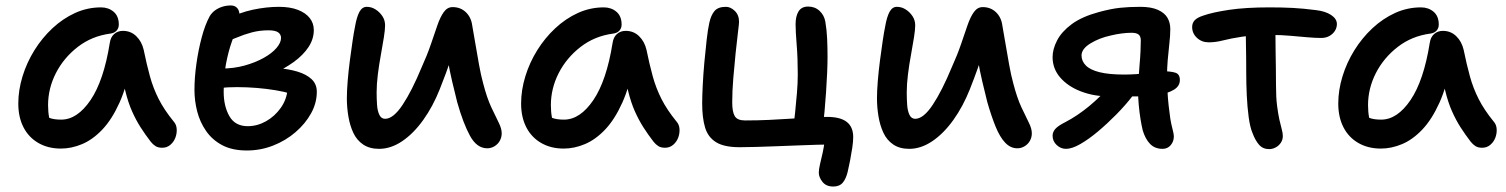

<svg xmlns="http://www.w3.org/2000/svg" viewBox="-20 -534 5515 703"><path d="M203 10Q156 10 120.5 -10.5Q85 -31 66 -68Q47 -105 47 -155Q47 -204 62.5 -254.5Q78 -305 106 -350Q134 -395 172 -430.5Q210 -466 255 -486.5Q300 -507 350 -507Q377 -507 396 -491Q415 -475 415 -444Q415 -431 407 -422Q399 -413 384 -411Q316 -402 264.5 -362Q213 -322 184.5 -266Q156 -210 156 -149Q156 -124 160 -103.5Q164 -83 178 -51L121 -131Q144 -109 160.5 -102.5Q177 -96 204 -96Q263 -96 311.5 -167.5Q360 -239 382 -377Q385 -398 398 -409.5Q411 -421 430 -421Q459 -421 479 -401.5Q499 -382 506 -352Q517 -298 529 -254.5Q541 -211 561 -171.5Q581 -132 616 -89Q626 -78 627 -61.5Q628 -45 622 -29.5Q616 -14 603.5 -3.5Q591 7 574 7Q559 7 549.5 1Q540 -5 532 -15Q512 -41 495 -67.5Q478 -94 463.5 -126.5Q449 -159 438.5 -202.5Q428 -246 421 -305L460 -307Q445 -219 417.5 -158Q390 -97 355 -60Q320 -23 281 -6.5Q242 10 203 10Z M884 17Q830 17 793.5 -2.5Q757 -22 734.5 -54.5Q712 -87 702 -126Q692 -165 692 -205Q692 -249 699 -299.5Q706 -350 718.5 -397Q731 -444 748 -475Q756 -488 768 -496.5Q780 -505 794.5 -509.5Q809 -514 825 -514Q840 -514 848.5 -504.5Q857 -495 857 -477Q857 -461 848.5 -437Q840 -413 828 -379Q816 -345 807.5 -300.5Q799 -256 799 -198Q799 -145 820 -108.5Q841 -72 887 -72Q922 -72 954 -90Q986 -108 1008 -139Q1030 -170 1033 -208L1045 -191Q1022 -198 989.5 -203.5Q957 -209 920.5 -212Q884 -215 848.5 -215Q813 -215 786 -212L790 -283Q836 -283 875.5 -294Q915 -305 945.5 -322Q976 -339 992.5 -358.5Q1009 -378 1009 -395Q1009 -408 998.5 -415.5Q988 -423 963 -423Q931 -423 902.5 -415.5Q874 -408 847 -396.5Q820 -385 791 -376Q775 -373 762.5 -381.5Q750 -390 750 -406Q751 -423 766.5 -437.5Q782 -452 801 -460Q856 -488 906 -498.5Q956 -509 1001 -509Q1042 -509 1070.5 -498Q1099 -487 1114 -468Q1129 -449 1129 -424Q1129 -391 1109.5 -361.5Q1090 -332 1055.5 -307Q1021 -282 978 -263.5Q935 -245 888 -237L900 -286Q949 -288 992 -285Q1035 -282 1068.5 -272Q1102 -262 1121 -244Q1140 -226 1140 -198Q1140 -157 1119 -119Q1098 -81 1062 -50Q1026 -19 980 -1Q934 17 884 17Z M1368 11Q1333 11 1309.5 -5Q1286 -21 1273.5 -48Q1261 -75 1255.5 -108Q1250 -141 1250 -174Q1250 -201 1253 -237.5Q1256 -274 1261 -312.5Q1266 -351 1271 -384.5Q1276 -418 1280 -437Q1286 -472 1296 -490.5Q1306 -509 1323 -509Q1340 -509 1355 -499.5Q1370 -490 1380 -475Q1390 -460 1390 -441Q1390 -426 1385.5 -397Q1381 -368 1374.5 -333Q1368 -298 1363.5 -262Q1359 -226 1359 -196Q1359 -173 1360.5 -150.5Q1362 -128 1369 -113.5Q1376 -99 1390 -99Q1420 -99 1454 -150Q1488 -201 1524 -288Q1544 -332 1557.5 -371.5Q1571 -411 1581.5 -441.5Q1592 -472 1605 -490Q1618 -508 1637 -508Q1666 -508 1685.5 -489.5Q1705 -471 1709 -441Q1714 -413 1720.5 -374.5Q1727 -336 1734 -297Q1741 -258 1749 -229Q1763 -175 1779 -141Q1795 -107 1806 -85Q1817 -63 1817 -46Q1817 -31 1810 -18.5Q1803 -6 1790.5 1.5Q1778 9 1764 9Q1726 9 1701 -36.5Q1676 -82 1654 -160Q1645 -196 1635.5 -236Q1626 -276 1619.5 -316Q1613 -356 1608 -390L1655 -393Q1646 -362 1630.5 -316Q1615 -270 1590 -207Q1565 -144 1529.5 -94.5Q1494 -45 1452.5 -17Q1411 11 1368 11Z M2044 10Q1997 10 1961.5 -10.5Q1926 -31 1907 -68Q1888 -105 1888 -155Q1888 -204 1903.5 -254.5Q1919 -305 1947 -350Q1975 -395 2013 -430.5Q2051 -466 2096 -486.5Q2141 -507 2191 -507Q2218 -507 2237 -491Q2256 -475 2256 -444Q2256 -431 2248 -422Q2240 -413 2225 -411Q2157 -402 2105.5 -362Q2054 -322 2025.5 -266Q1997 -210 1997 -149Q1997 -124 2001 -103.5Q2005 -83 2019 -51L1962 -131Q1985 -109 2001.5 -102.5Q2018 -96 2045 -96Q2104 -96 2152.5 -167.5Q2201 -239 2223 -377Q2226 -398 2239 -409.5Q2252 -421 2271 -421Q2300 -421 2320 -401.5Q2340 -382 2347 -352Q2358 -298 2370 -254.5Q2382 -211 2402 -171.5Q2422 -132 2457 -89Q2467 -78 2468 -61.5Q2469 -45 2463 -29.5Q2457 -14 2444.5 -3.5Q2432 7 2415 7Q2400 7 2390.5 1Q2381 -5 2373 -15Q2353 -41 2336 -67.5Q2319 -94 2304.5 -126.5Q2290 -159 2279.5 -202.5Q2269 -246 2262 -305L2301 -307Q2286 -219 2258.5 -158Q2231 -97 2196 -60Q2161 -23 2122 -6.5Q2083 10 2044 10Z M3031 149Q3005 149 2991.5 132Q2978 115 2978 98Q2978 86 2982.5 67Q2987 48 2992 26Q2997 4 2999 -17L3024 -5Q3004 -5 2971.5 -4Q2939 -3 2900 -1.5Q2861 0 2821.5 1.5Q2782 3 2747 4Q2712 5 2688 5Q2631 5 2601.5 -13.5Q2572 -32 2561.5 -67.5Q2551 -103 2551 -155Q2551 -181 2553 -221.5Q2555 -262 2559 -306Q2563 -350 2567.5 -389Q2572 -428 2577 -450Q2583 -478 2596 -493.5Q2609 -509 2638 -509Q2655 -509 2670.5 -494Q2686 -479 2686 -454Q2686 -447 2682 -415.5Q2678 -384 2673.5 -340Q2669 -296 2665 -248.5Q2661 -201 2661 -159Q2661 -124 2670.5 -108.5Q2680 -93 2708 -93Q2754 -93 2796 -95Q2838 -97 2876 -99.5Q2914 -102 2947 -104Q2980 -106 3008 -106Q3057 -106 3080.5 -87.5Q3104 -69 3104 -32Q3104 -16 3100.5 7.5Q3097 31 3092.5 54Q3088 77 3084 94Q3078 120 3066 134.5Q3054 149 3031 149ZM2885 -66Q2888 -91 2891.5 -124.5Q2895 -158 2898 -194Q2901 -230 2901 -262Q2901 -291 2900 -318.5Q2899 -346 2897 -370Q2895 -394 2894 -413.5Q2893 -433 2893 -445Q2893 -475 2904 -492.5Q2915 -510 2939 -510Q2964 -510 2981 -494Q2998 -478 3002 -454Q3007 -425 3008.5 -392.5Q3010 -360 3010 -326Q3010 -300 3008.5 -266Q3007 -232 3004.5 -195.5Q3002 -159 2999 -126Q2996 -93 2993 -70Z M3309 11Q3274 11 3250.5 -5Q3227 -21 3214.5 -48Q3202 -75 3196.5 -108Q3191 -141 3191 -174Q3191 -201 3194 -237.5Q3197 -274 3202 -312.5Q3207 -351 3212 -384.5Q3217 -418 3221 -437Q3227 -472 3237 -490.5Q3247 -509 3264 -509Q3281 -509 3296 -499.5Q3311 -490 3321 -475Q3331 -460 3331 -441Q3331 -426 3326.5 -397Q3322 -368 3315.5 -333Q3309 -298 3304.5 -262Q3300 -226 3300 -196Q3300 -173 3301.5 -150.5Q3303 -128 3310 -113.5Q3317 -99 3331 -99Q3361 -99 3395 -150Q3429 -201 3465 -288Q3485 -332 3498.5 -371.5Q3512 -411 3522.5 -441.5Q3533 -472 3546 -490Q3559 -508 3578 -508Q3607 -508 3626.5 -489.5Q3646 -471 3650 -441Q3655 -413 3661.5 -374.5Q3668 -336 3675 -297Q3682 -258 3690 -229Q3704 -175 3720 -141Q3736 -107 3747 -85Q3758 -63 3758 -46Q3758 -31 3751 -18.5Q3744 -6 3731.5 1.5Q3719 9 3705 9Q3680 9 3660.5 -11.5Q3641 -32 3625.5 -70Q3610 -108 3595 -160Q3586 -196 3576.5 -236Q3567 -276 3560.5 -316Q3554 -356 3549 -390L3596 -393Q3589 -372 3580.5 -345Q3572 -318 3560 -284Q3548 -250 3531 -207Q3506 -144 3470.5 -94.5Q3435 -45 3393.5 -17Q3352 11 3309 11Z M4237 11Q4208 11 4190.5 -7.5Q4173 -26 4164 -57Q4160 -73 4156 -97.5Q4152 -122 4149.5 -149.5Q4147 -177 4147 -200Q4147 -217 4148.5 -243Q4150 -269 4152.5 -296.5Q4155 -324 4156 -348Q4157 -372 4157 -386Q4157 -401 4149 -407.5Q4141 -414 4123 -414Q4107 -414 4087 -411.5Q4067 -409 4047 -404Q4005 -395 3972.5 -375Q3940 -355 3940 -331Q3940 -310 3956 -294Q3972 -278 4006.5 -269.5Q4041 -261 4096 -261Q4117 -261 4139.5 -262.5Q4162 -264 4183 -266.5Q4204 -269 4219 -271Q4234 -273 4240 -273Q4266 -273 4283 -268Q4300 -263 4300 -241Q4300 -219 4279 -206Q4258 -193 4224 -187Q4190 -181 4151 -181H4042Q3986 -181 3938.5 -199Q3891 -217 3862.5 -249.5Q3834 -282 3834 -325Q3834 -354 3850.5 -386Q3867 -418 3904 -445.5Q3941 -473 4004 -490Q4048 -502 4081.5 -505.5Q4115 -509 4155 -509Q4195 -509 4219.5 -498Q4244 -487 4254.5 -469Q4265 -451 4265 -428Q4265 -404 4261.5 -374Q4258 -344 4255.5 -313.5Q4253 -283 4253 -256Q4253 -232 4254.5 -203Q4256 -174 4259 -147Q4262 -120 4265 -100Q4268 -81 4273 -62Q4278 -43 4278 -35Q4278 -16 4266.5 -2.5Q4255 11 4237 11ZM3883 11Q3864 11 3849 -3Q3834 -17 3834 -37Q3834 -51 3844.5 -62.5Q3855 -74 3881 -87Q3925 -110 3967.5 -145Q4010 -180 4048 -224L4128 -184Q4101 -149 4067.5 -115Q4034 -81 4000 -52.5Q3966 -24 3935.5 -6.5Q3905 11 3883 11Z M4406 -379Q4380 -379 4362.5 -395.5Q4345 -412 4345 -435Q4345 -450 4354.5 -460Q4364 -470 4386 -477Q4420 -489 4480.5 -498Q4541 -507 4628 -507Q4675 -507 4713.5 -505Q4752 -503 4798 -497Q4833 -493 4854 -479Q4875 -465 4875 -446Q4875 -433 4868 -421.5Q4861 -410 4848 -402.5Q4835 -395 4817 -395Q4797 -395 4767.5 -397.5Q4738 -400 4704.5 -403Q4671 -406 4637 -406Q4569 -406 4527 -399.5Q4485 -393 4458 -386Q4431 -379 4406 -379ZM4627 12Q4604 12 4590 -4Q4576 -20 4566 -47Q4557 -68 4552 -105Q4547 -142 4545 -185Q4543 -228 4543 -269Q4543 -328 4542 -371Q4541 -414 4541 -442L4650 -449Q4650 -435 4650 -409.5Q4650 -384 4650.5 -352Q4651 -320 4651.5 -286Q4652 -252 4652 -222Q4652 -177 4656 -146.5Q4660 -116 4664.5 -95.5Q4669 -75 4673 -61Q4677 -47 4677 -36Q4677 -22 4669.5 -11Q4662 0 4650.5 6Q4639 12 4627 12Z M5036 10Q4989 10 4953.5 -10.5Q4918 -31 4899 -68Q4880 -105 4880 -155Q4880 -204 4895.5 -254.5Q4911 -305 4939 -350Q4967 -395 5005 -430.5Q5043 -466 5088 -486.5Q5133 -507 5183 -507Q5210 -507 5229 -491Q5248 -475 5248 -444Q5248 -431 5240 -422Q5232 -413 5217 -411Q5149 -402 5097.5 -362Q5046 -322 5017.5 -266Q4989 -210 4989 -149Q4989 -124 4993 -103.5Q4997 -83 5011 -51L4954 -131Q4977 -109 4993.5 -102.5Q5010 -96 5037 -96Q5096 -96 5144.5 -167.5Q5193 -239 5215 -377Q5218 -398 5231 -409.5Q5244 -421 5263 -421Q5292 -421 5312 -401.5Q5332 -382 5339 -352Q5350 -298 5362 -254.5Q5374 -211 5394 -171.5Q5414 -132 5449 -89Q5459 -78 5460 -61.5Q5461 -45 5455 -29.5Q5449 -14 5436.5 -3.5Q5424 7 5407 7Q5392 7 5382.5 1Q5373 -5 5365 -15Q5345 -41 5328 -67.5Q5311 -94 5296.5 -126.5Q5282 -159 5271.5 -202.5Q5261 -246 5254 -305L5293 -307Q5278 -219 5250.5 -158Q5223 -97 5188 -60Q5153 -23 5114 -6.5Q5075 10 5036 10Z"/></svg>

Font: Shantell Sans Medium
Style: Regular
Weight: 500
Designer: Stephen Nixon, Anya Danilova, Shantell Martin
Foundry: Arrow Type
Version: Version 1.011;[c5ecc13dd]